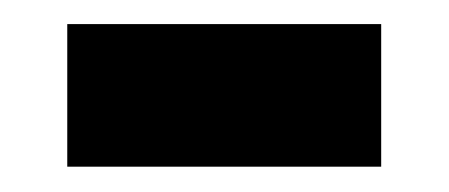

<svg xmlns="http://www.w3.org/2000/svg" viewBox="-20 -328 367 157"><path d="M35 -191.7V-308.3H291.7V-191.7Z"/></svg>

Font: Funnel Display
Style: Bold
Weight: 700
Designer: NORD ID, Kristian Moeller
Foundry: Dicotype
Version: Version 1.000